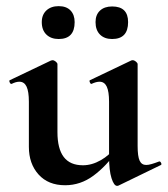

<svg xmlns="http://www.w3.org/2000/svg" viewBox="-20 -591 546 625"><path d="M192 12Q137 12 105.5 -23Q74 -58 74 -113V-260Q74 -293 66.5 -309Q59 -325 43 -325Q32 -325 18 -318Q14 -317 11.5 -323Q9 -329 12 -330L146 -394Q149 -395 151 -395Q156 -395 161.5 -390.5Q167 -386 167 -382V-161Q167 -107 187.5 -80Q208 -53 250 -53Q279 -53 308 -69.5Q337 -86 354 -111L360 -99Q326 -50 284 -19Q242 12 192 12ZM428 -382V-116Q428 -82 434.5 -68Q441 -54 456 -54Q463 -54 473.5 -57Q484 -60 497 -65Q501 -67 504 -61.5Q507 -56 504 -54L366 13Q364 14 361 14Q351 14 343 -11Q335 -36 335 -82V-260Q335 -293 327.5 -309Q320 -325 304 -325Q293 -325 278 -318Q275 -317 272.5 -323Q270 -329 273 -330L407 -394Q409 -395 412 -395Q417 -395 422.5 -390.5Q428 -386 428 -382ZM171 -464Q146 -464 131 -478.5Q116 -493 116 -519Q116 -543 131 -557Q146 -571 171 -571Q196 -571 209.5 -557Q223 -543 223 -519Q223 -464 171 -464ZM345 -464Q320 -464 305.5 -478.5Q291 -493 291 -519Q291 -543 305.5 -556.5Q320 -570 345 -570Q397 -570 397 -519Q397 -464 345 -464Z"/></svg>

Font: Cormorant Garamond Light
Style: Bold
Weight: 700
Version: Version 4.001